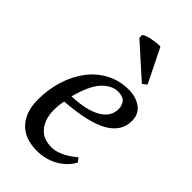

<svg xmlns="http://www.w3.org/2000/svg" viewBox="-237 -842 928 928"><g transform="rotate(45 227.0 -377.5)"><path d="M392 -89Q383 -70 366 -52Q349 -34 326 -19.5Q303 -5 274 3.5Q245 12 212 12Q129 12 84.5 -35.5Q40 -83 40 -167Q40 -238 60 -301Q80 -364 116 -411Q152 -458 203.5 -485Q255 -512 318 -512Q366 -512 400.5 -487.5Q435 -463 435 -415Q435 -344 364.5 -303Q294 -262 137 -250Q133 -233 131.5 -217Q130 -201 130 -186Q130 -126 160.5 -88Q191 -50 250 -50Q269 -50 287.5 -56Q306 -62 322.5 -71Q339 -80 352.5 -90Q366 -100 376 -108ZM287 -469Q244 -468 207 -428.5Q170 -389 144 -293Q241 -296 295 -326.5Q349 -357 349 -411Q349 -432 336.5 -450Q324 -468 287 -469ZM364 -593 342 -576 176 -725V-745Q182 -750 195.5 -754.5Q209 -759 225 -762Q241 -765 255.5 -766.5Q270 -768 278 -767Z"/></g></svg>

Font: PTSerifItalic
Style: Italic
Weight: 400
Italic angle: -12°
Designer: A.Korolkova, O.Umpeleva, V.Yefimov
Foundry: ParaType Ltd
Version: Version 1.000W OFL